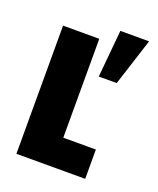

<svg xmlns="http://www.w3.org/2000/svg" viewBox="-92 -492 452 550"><g transform="rotate(20 134.5 -216.5)"><path d="M168.3 -288.7H223L269.3 -432.7H181.7ZM22.3 0H232V-89.3H132.7V-390.7H22.3Z"/></g></svg>

Font: Jomhuria
Style: Regular
Weight: 400
Designer: Arabic design by Kourosh Beigpour, Latin design by Eben Sorkin, engineering by Lasse Fister and Khaled Hosney
Version: Version 1.0000